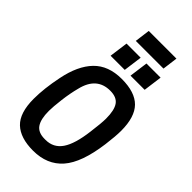

<svg xmlns="http://www.w3.org/2000/svg" viewBox="-349 -1259 1363 1363"><g transform="rotate(45 332.5 -578.0)"><path d="M549 -1054ZM534 -1054H256L271 -1169H549ZM565 -853ZM346 -853H204L223 -994H365ZM546 -853H404L423 -994H565ZM291 13Q163 13 98.5 -48.5Q34 -110 34 -251Q34 -355 61 -486Q91 -636 167 -714.5Q243 -793 377 -793Q510 -793 572 -730Q634 -667 634 -529Q634 -475 622 -383Q594 -172 513 -79.5Q432 13 291 13ZM300 -104Q379 -104 423 -168.5Q467 -233 484 -372Q497 -469 497 -515Q497 -599 470 -637.5Q443 -676 378 -676Q243 -676 207 -525Q190 -461 180.5 -384Q171 -307 171 -266Q171 -183 198.5 -143.5Q226 -104 290 -104Z"/></g></svg>

Font: Tanohe Sans SemiBold
Style: Italic
Weight: 600
Designer: Village Type and Design LLC & Cristiano Sobral
Foundry: Cooper Hewitt Smithsonian Design Museum
Version: Version 1.00;September 29, 2021;FontCreator 13.0.0.2655 64-b